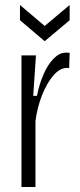

<svg xmlns="http://www.w3.org/2000/svg" viewBox="-20 -749 320 769"><path d="M66 0V-340V-527H124L113 -365H128Q137 -411 154 -450.5Q171 -490 194.5 -514Q218 -538 243 -538Q248 -538 252 -538Q256 -538 259 -537L257 -476Q254 -477 252 -477Q250 -477 248 -477Q220 -477 194 -447Q168 -417 148.5 -368Q129 -319 122 -264V0ZM60 -729 159 -645 259 -729V-668L159 -584L60 -668Z"/></svg>

Font: Bricolage Grotesque 24pt Condensed ExtraLight
Style: Regular
Weight: 250
Width: 3
Designer: Mathieu Triay
Foundry: Atelier Triay
Version: Version 1.001;gftools[0.9.33.dev8+g029e19f]